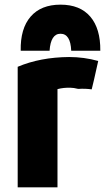

<svg xmlns="http://www.w3.org/2000/svg" viewBox="-20 -794 451 825"><path d="M277 -549Q341 -549 402 -532Q380 -432 374 -410Q346 -414 316 -412Q296 -417 283 -417Q253 -418 227 -411V11H56V-507Q153 -548 277 -549ZM411 -576H286Q283 -649 240 -649Q198 -649 193 -576H69Q67 -671 111.5 -722.5Q156 -774 240 -774Q324 -774 368 -722.5Q412 -671 411 -576Z"/></svg>

Font: Repo
Style: ExtraBold
Weight: 800
Designer: Stefan Peev
Foundry: Context Ltd
Version: Version 001.000